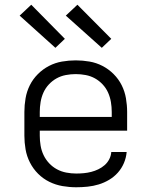

<svg xmlns="http://www.w3.org/2000/svg" viewBox="-20 -783 640 811"><path d="M302 8Q273 8 244 3Q215 -2 188.5 -15Q162 -28 141 -49Q120 -70 106.5 -96.5Q93 -123 88 -152Q83 -181 83 -210V-310Q83 -339 88 -368Q93 -397 106 -423Q119 -449 140 -470Q161 -491 187 -504.5Q213 -518 242 -523Q271 -528 300 -528Q329 -528 358 -523Q387 -518 413 -504.5Q439 -491 460 -470Q481 -449 494 -423Q507 -397 512 -368Q517 -339 517 -310V-231H148V-210Q148 -189 151.5 -168Q155 -147 164 -128Q173 -109 187.5 -93.5Q202 -78 220.5 -68Q239 -58 260 -54Q281 -50 302 -50Q318 -50 334 -51.5Q350 -53 365.5 -57Q381 -61 395.5 -68Q410 -75 422 -85.5Q434 -96 441.5 -110.5Q449 -125 450 -141H515Q513 -117 503.5 -94.5Q494 -72 478 -54Q462 -36 441 -23.5Q420 -11 397 -4Q374 3 350 5.5Q326 8 302 8ZM148 -289H452V-310Q452 -331 448.5 -352Q445 -373 436.5 -392Q428 -411 413.5 -426.5Q399 -442 381 -452Q363 -462 342 -466Q321 -470 300 -470Q279 -470 258 -466Q237 -462 219 -452Q201 -442 186.5 -426.5Q172 -411 163.5 -392Q155 -373 151.5 -352Q148 -331 148 -310ZM410 -581 258 -717 307 -763 450 -619ZM214 -581 63 -717 112 -763 254 -619Z"/></svg>

Font: Iosevka Aile Custom Light
Style: Regular
Weight: 300
Designer: Belleve Invis
Foundry: Belleve Invis
Version: Version 17.0.2; ttfautohint (v1.8.3)